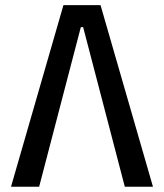

<svg xmlns="http://www.w3.org/2000/svg" viewBox="-20 -713 626 733"><path d="M22 0 222.2 -693.4H363.8L564 0H456.5L297.4 -609.4H288.6L129.4 0Z"/></svg>

Font: Cascadia Code
Style: Regular
Weight: 400
Monospace: yes
Designer: Aaron Bell
Foundry: Saja Typeworks
Version: Version 2106.017